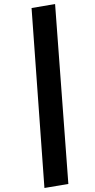

<svg xmlns="http://www.w3.org/2000/svg" viewBox="-20 -826 473 955"><path d="M320 89 201 109 137 -786 254 -806Z"/></svg>

Font: Fira Sans Compressed SemiBold
Style: Italic
Weight: 600
Width: 1
Italic angle: -8°
Designer: bBox Type GmbH & Carrois Corporate GbR & Edenspiekermann AG
Foundry: bBox Type GmbH & Carrois Corporate GbR & Edenspiekermann AG
Version: Version 4.301